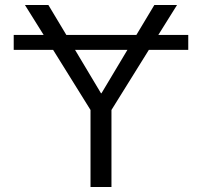

<svg xmlns="http://www.w3.org/2000/svg" viewBox="-20 -750 810 770"><path d="M35 -550V-610H155L80 -730H174L246 -610H527L599 -730H690L615 -610H735V-550H577L427 -309V0H343V-309L193 -550ZM491 -550H281L385 -376H387Z"/></svg>

Font: Mplus 1p
Style: Regular
Weight: 400
Version: Version 1.061